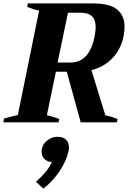

<svg xmlns="http://www.w3.org/2000/svg" viewBox="-40 -720 769 1130"><path d="M498 -307 580 -42Q619 -33 652 -20L648 0H435L353 -298H289L236 -42Q256 -38 285 -28L309 -20L305 0H-20L-17 -22Q59 -43 65 -43L190 -657Q159 -664 120 -679L124 -700H505Q606 -700 649.5 -664Q693 -628 693 -563Q693 -535 687 -505Q671 -429 621 -377Q571 -325 498 -307ZM523 -560Q523 -603 501.5 -624Q480 -645 435 -645H360L299 -352H374Q487 -352 517 -507Q523 -537 523 -560ZM366 148Q366 155 364 167Q351 228 309.5 289Q268 350 215 390L172 350Q244 285 265 234Q238 232 221.5 215.5Q205 199 205 174Q205 135 234 110Q263 85 298 85Q332 85 349 102.5Q366 120 366 148Z"/></svg>

Font: Trirong ExtraBold
Style: Italic
Weight: 800
Italic angle: -12°
Designer: Katatrad Team
Foundry: CadsonDemak
Version: Version 1.001